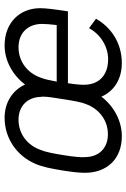

<svg xmlns="http://www.w3.org/2000/svg" viewBox="126 -680 562 855"><g transform="rotate(-90 407.5 -253.0)"><path d="M571 -53C497 -53 457 -96 457 -161C457 -178 459 -201 464 -232H784C794 -298 798 -331 798 -356C798 -446 734 -514 632 -514C563 -514 499 -477 458 -423C433 -478 379 -514 310 -514C218 -514 140 -459 105 -377C91 -345 84 -308 75 -254C69 -215 65 -184 65 -156C65 -60 125 8 228 8C298 8 363 -29 404 -83C428 -28 480 8 554 8C641 8 712 -38 751 -107L709 -138C682 -87 627 -53 571 -53ZM371 -152C351 -95 300 -54 237 -54C174 -54 137 -94 135 -152C133 -173 136 -205 144 -254C151 -298 158 -333 167 -354C187 -411 237 -452 301 -452C363 -452 401 -412 403 -354C404 -350 404 -346 404 -341C404 -321 399 -292 393 -254C386 -209 380 -173 371 -152ZM624 -452C690 -452 728 -408 728 -347C728 -332 726 -308 723 -282H471C477 -313 482 -338 489 -354C509 -411 559 -452 624 -452Z"/></g></svg>

Font: Arthouse Owned
Style: Italic
Weight: 400
Italic angle: -10°
Designer: Jeremy Tribby
Foundry: Tribby Type
Version: Version 1.000;PS 001.000;hotconv 1.0.88;makeotf.lib2.5.64775